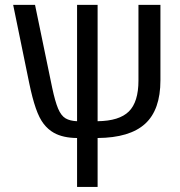

<svg xmlns="http://www.w3.org/2000/svg" viewBox="-20 -548 728 776"><path d="M374.5 -58.1Q461.9 -59.1 500.7 -97.4Q539.6 -135.7 539.6 -222.7V-528.3H628.4V-223.6Q628.4 -104 566.4 -47.6Q504.4 8.8 374.5 9.8V207.5H291.5V9.8Q234.4 9.3 197.8 -11.2Q174.3 -24.4 156.5 -47.4Q138.7 -70.3 124.8 -110.4Q110.8 -150.4 97.7 -213.9L33.2 -528.3H121.6L190.9 -193.4Q202.6 -138.2 214.8 -109.1Q227.1 -80.1 245.1 -69.6Q263.2 -59.1 291.5 -58.1V-528.3H374.5Z"/></svg>

Font: Arimo Nerd Font
Style: Regular
Weight: 400
Designer: Steve Matteson
Foundry: Monotype Imaging Inc.
Version: Version 1.33;Nerd Fonts 3.2.1